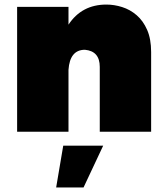

<svg xmlns="http://www.w3.org/2000/svg" viewBox="-20 -577 722 841"><path d="M642 0H417V-284Q417 -353 352 -359Q286 -359 280 -271V0H55V-547H280V-469Q338 -557 446 -557Q480.5 -557 515.2 -546Q550 -535 578.5 -510.5Q607 -486 624.5 -446.2Q642 -406.5 642 -349ZM346 244H226L257 61H432Z"/></svg>

Font: Argentum Novus Black
Style: Regular
Weight: 900
Designer: Julieta Ulanovsky (font) & Cristiano Sobral (main changes)
Foundry: Julieta Ulanovsky (font) & Cristiano Sobral (main changes)
Version: Version 3.00;November 27, 2020;FontCreator 13.0.0.2655 64-bi